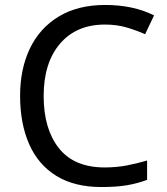

<svg xmlns="http://www.w3.org/2000/svg" viewBox="-20 -744 672 774"><path d="M403 -645Q288 -645 222 -568Q156 -491 156 -357Q156 -224 217.5 -146.5Q279 -69 402 -69Q449 -69 491 -77Q533 -85 573 -97V-19Q533 -4 490.5 3Q448 10 389 10Q280 10 207 -35Q134 -80 97.5 -163Q61 -246 61 -358Q61 -466 100.5 -548.5Q140 -631 217 -677.5Q294 -724 404 -724Q517 -724 601 -682L565 -606Q532 -621 491.5 -633Q451 -645 403 -645Z"/></svg>

Font: Noto Sans Mayan Numerals
Style: Regular
Weight: 400
Designer: Monotype Design Team
Foundry: Monotype Imaging Inc.
Version: Version 2.001; ttfautohint (v1.8.4.7-5d5b)